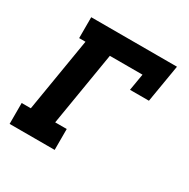

<svg xmlns="http://www.w3.org/2000/svg" viewBox="-126 -647 753 764"><g transform="rotate(30 250.0 -265.0)"><path d="M13 0V-96H55L111 -434H82V-530H476L447 -357H360L373 -434H223L167 -96H220V0Z"/></g></svg>

Font: Iosevka Slab Oblique
Style: Bold
Weight: 700
Italic angle: -9°
Monospace: yes
Designer: Belleve Invis
Foundry: Belleve Invis
Version: Version 11.1.1; ttfautohint (v1.8.3)